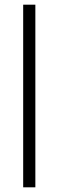

<svg xmlns="http://www.w3.org/2000/svg" viewBox="-20 -800 250 820"><path d="M79 -780V0H131V-780Z"/></svg>

Font: Jost-300-LightPL
Style: Regular
Weight: 300
Version: Version 3.300; ttfautohint (v0.97) -l 8 -r 50 -G 200 -x 14 -